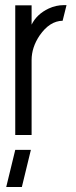

<svg xmlns="http://www.w3.org/2000/svg" viewBox="-20 -540 303 768"><path d="M4.9 208 41 59.6H103.5L67.4 208ZM41 0V-518.6H106.4V-441.4Q127 -483.4 174.8 -505.9Q204.1 -519.5 235.4 -519.5H246.1L230.5 -457Q178.7 -456.1 138.7 -398.4Q106.4 -350.6 106.4 -299.8V0Z"/></svg>

Font: Post No Bills Jaffna Medium
Style: Regular
Weight: 500
Designer: Kosala Senevirathne, Siva Puranthara, Lasantha Premarathna, Tharique Azeez
Foundry: Mooniak
Version: Version 1.220 ; ttfautohint (v1.6)